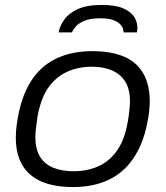

<svg xmlns="http://www.w3.org/2000/svg" viewBox="-20 -745 670 777"><path d="M275 12Q200 12 148.5 -10Q97 -32 70.5 -76.5Q44 -121 44 -189Q44 -214 47.5 -239Q51 -264 56 -289Q74 -373 113.5 -428.5Q153 -484 214 -511Q275 -538 354 -538Q430 -538 481.5 -516Q533 -494 559.5 -448.5Q586 -403 586 -335Q586 -314 583.5 -292.5Q581 -271 576 -247Q559 -161 519 -103Q479 -45 418 -16.5Q357 12 275 12ZM277 -52Q334 -52 379 -72.5Q424 -93 454.5 -137Q485 -181 497 -252Q501 -274 502.5 -289Q504 -304 505 -314.5Q506 -325 506 -334Q506 -384 487 -414.5Q468 -445 433.5 -460Q399 -475 352 -475Q296 -475 250.5 -454Q205 -433 175 -389.5Q145 -346 132 -274Q129 -252 127 -237Q125 -222 124 -211.5Q123 -201 123 -192Q123 -142 141.5 -111.5Q160 -81 195 -66.5Q230 -52 277 -52ZM391 -725Q447 -725 478 -711.5Q509 -698 522.5 -677.5Q536 -657 536 -633Q536 -629 535.5 -624Q535 -619 534 -614H480Q480 -631 469.5 -643.5Q459 -656 439 -663.5Q419 -671 386 -671Q346 -671 322 -661Q298 -651 287 -638Q276 -625 271 -614H217Q222 -640 240 -665.5Q258 -691 294.5 -708Q331 -725 391 -725Z"/></svg>

Font: Archivo SemiExpanded Light
Style: Italic
Weight: 300
Width: 6
Italic angle: -10°
Designer: Hector Gatti
Foundry: Omnibus-Type
Version: Version 2.001